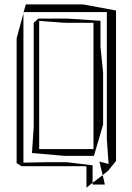

<svg xmlns="http://www.w3.org/2000/svg" viewBox="-20 -751 605 877"><path d="M134 -647V-171L126 -52L275 -39H409L451 -182V-419L439 -538V-656L288 -666H155ZM159 -654 154 -656 275 -647H407V-70H159ZM468 -696V-116L476 -2L434 -13L449 49L474 29L510 -16V-703L359 -731H98L88 -696ZM78 8H375L371 11L375 12V106L403 84V4L285 -10H186L87 -8V-690L56 -576V-6ZM459 92H403V84L449 49ZM87 -696H88L87 -690Z"/></svg>

Font: Quebrada
Style: Regular
Weight: 400
Designer: deFharo
Foundry: deFharo
Version: Version 1.034 2012